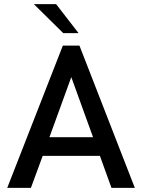

<svg xmlns="http://www.w3.org/2000/svg" viewBox="-20 -911 689 931"><path d="M286.6 -750.5 144 -891.1H252L360.8 -750.5ZM15.1 0 284.7 -689.9H365.2L633.8 0H520.5L464.4 -155.3H187L129.9 0ZM219.7 -245.6H431.2L325.7 -537.1Z"/></svg>

Font: HK Grotesk SemiBold Legacy
Style: Regular
Weight: 600
Designer: Alfredo Marco Pradil
Foundry: Hanken Design Co.
Version: Version 2.022;PS 002.022;hotconv 1.0.88;makeotf.lib2.5.64775